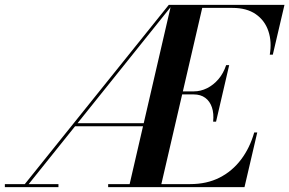

<svg xmlns="http://www.w3.org/2000/svg" viewBox="-51 -770 1190 790"><path d="M41 0 643.5 -750H658.5L57 0ZM-31 0V-12.5H189.5V0ZM257 -250.5 257.5 -263H548.5V-250.5ZM394 0V-12.5H731.5Q800 -12.5 852.5 -39.2Q905 -66 941 -113.8Q977 -161.5 995 -225H1007.5L955 0ZM479.5 0 653 -750H784L610 0ZM826 -269.5Q829.5 -303 821 -328.2Q812.5 -353.5 793.5 -367.5Q774.5 -381.5 746 -381.5H679.5V-394H746Q774.5 -394 800.8 -407Q827 -420 847.8 -444.2Q868.5 -468.5 879.5 -502H892L838 -269.5ZM1059 -545Q1068 -598.5 1053.2 -642.2Q1038.5 -686 1001.2 -711.8Q964 -737.5 905.5 -737.5H672.5V-750H1119.5L1071.5 -545Z"/></svg>

Font: Bodoni Moda 18pt SemiBold
Style: Italic
Weight: 600
Italic angle: -13°
Designer: Owen Earl
Foundry: indestructible type
Version: Version 2.005